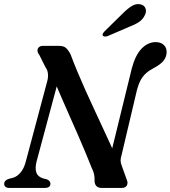

<svg xmlns="http://www.w3.org/2000/svg" viewBox="-22 -926 840 946"><path d="M158 -129.5 275 -565.5 232 -560Q252.5 -511 275 -459.2Q297.5 -407.5 320.2 -356Q343 -304.5 363.8 -257.2Q384.5 -210 401 -170Q417.5 -130 428.5 -102Q437.5 -84 441 -69.5Q444.5 -55 444 -37.5Q443.5 -19.5 452.5 -9.8Q461.5 0 478 0H578Q596 0 603 -12.2Q610 -24.5 602 -42L578.5 -107.5Q572.5 -123 572.2 -134Q572 -145 576.5 -160L653 -483.5Q660.5 -512 671.5 -532Q682.5 -552 699.2 -566.5Q716 -581 739 -592.5Q769.5 -609 784 -627.2Q798.5 -645.5 799 -669Q799 -692.5 784 -705.5Q769 -718.5 745.5 -718.5Q707 -718.5 676 -686.8Q645 -655 627.5 -589.5L511.5 -116L557.5 -134.5Q543 -169.5 524.2 -210Q505.5 -250.5 485 -295Q464.5 -339.5 442.8 -386Q421 -432.5 400 -479.2Q379 -526 360 -571.5Q341 -617 325.5 -658.5Q314.5 -679.5 303 -689.8Q291.5 -700 268.5 -700H190.5Q176 -700 169 -692.8Q162 -685.5 162.8 -675.2Q163.5 -665 172 -655L202.5 -594Q212.5 -581 214.2 -562.8Q216 -544.5 210.5 -525L106 -133.5Q97.5 -98 80.2 -77Q63 -56 41.5 -50L20.5 -44.5Q-1.5 -37 -1.5 -20.5Q-1.5 -11 5 -5.5Q11.5 0 25.5 0H200.5Q212 0 219.2 -5.2Q226.5 -10.5 226.5 -21Q226.5 -28.5 221.5 -34Q216.5 -39.5 208.5 -42.5L190.5 -47Q163.5 -55.5 156.8 -76.5Q150 -97.5 158 -129.5ZM580 -857Q605 -882.5 626.8 -896Q648.5 -909.5 670.5 -904.5Q690 -900 695.2 -883.8Q700.5 -867.5 691.5 -851Q682 -830.5 663 -817.8Q644 -805 616 -794.5L508 -748Q501 -745.5 494 -746Q487 -746.5 484.5 -751Q482 -756 485.5 -761.8Q489 -767.5 494.5 -773Z"/></svg>

Font: Fraunces Medium
Style: Italic
Weight: 500
Italic angle: -16°
Version: Version 1.000;[b76b70a41]